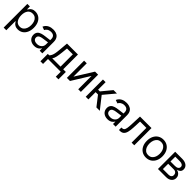

<svg xmlns="http://www.w3.org/2000/svg" viewBox="472 -2323 4298 4298"><g transform="rotate(45 2620.5 -174.5)"><path d="M160.5 204.5H76.7V-545.5H157.7V-458.8H167.6Q176.8 -473 193.4 -495.2Q209.9 -517.4 240.9 -535Q272 -552.6 325.3 -552.6Q394.2 -552.6 446.7 -518.1Q499.3 -483.7 528.8 -420.5Q558.2 -357.2 558.2 -271.3Q558.2 -184.7 528.8 -121.3Q499.3 -57.9 447.1 -23.3Q394.9 11.4 326.7 11.4Q274.1 11.4 242.5 -6.2Q210.9 -23.8 193.9 -46.3Q176.8 -68.9 167.6 -83.8H160.5ZM315.3 -63.9Q367.9 -63.9 403.2 -91.8Q438.6 -119.7 456.5 -167.1Q474.4 -214.5 474.4 -272.7Q474.4 -330.3 456.9 -376.6Q439.3 -422.9 403.9 -450.1Q368.6 -477.3 315.3 -477.3Q238.6 -477.3 198.9 -420.8Q159.1 -364.3 159.1 -272.7Q159.1 -180 199.4 -122Q239.7 -63.9 315.3 -63.9Z M846.6 12.8Q807.9 12.8 773.8 1.6Q739.7 -9.6 714.7 -31.1Q689.6 -52.6 675.1 -83.8Q660.5 -115.1 660.5 -154.8Q660.5 -186.1 669.2 -209.2Q677.9 -232.2 693 -249.1Q708.1 -266 728.5 -277.2Q748.9 -288.4 772.4 -295.8Q795.8 -303.3 821.4 -307.7Q846.9 -312.1 872.2 -315.3L1012.8 -333.1V-367.9Q1012.8 -420.5 984.2 -449.6Q955.6 -478.7 897.7 -478.7Q867.9 -478.7 844.5 -471.4Q821 -464.1 803.6 -452.4Q786.2 -440.7 774.5 -426Q762.8 -411.2 755.7 -396.3L676.1 -424.7Q692.1 -462 716.8 -486.7Q741.5 -511.4 770.8 -525.9Q800.1 -540.5 832 -546.5Q864 -552.6 894.9 -552.6Q912.3 -552.6 933.9 -550.2Q955.6 -547.9 978 -541Q1000.4 -534.1 1021.8 -521Q1043.3 -507.8 1059.8 -486.3Q1076.3 -464.8 1086.5 -433.8Q1096.6 -402.7 1096.6 -359.4V0H1012.8V-73.9H1008.5Q1002.1 -60.7 989.3 -45.5Q976.6 -30.2 956.9 -17.2Q937.1 -4.3 909.8 4.3Q882.5 12.8 846.6 12.8ZM859.4 -62.5Q896.7 -62.5 925.2 -74Q953.8 -85.6 973.4 -104.4Q992.9 -123.2 1002.8 -147.5Q1012.8 -171.9 1012.8 -197.4V-263.5L867.9 -242.9Q843.4 -239.3 821 -233.5Q798.7 -227.6 781.6 -217.2Q764.6 -206.7 754.4 -190.7Q744.3 -174.7 744.3 -150.6Q744.3 -128.9 752.8 -112.4Q761.4 -95.9 776.8 -84.7Q792.3 -73.5 813.4 -68Q834.5 -62.5 859.4 -62.5Z M1762.8 156.2H1679V0H1275.6V156.2H1191.8V-78.1H1237.2Q1259.2 -101.2 1273.8 -130.3Q1288.4 -159.4 1297.9 -206.3Q1307.5 -253.2 1313.9 -329.5L1332.4 -545.5H1679V-78.1H1762.8ZM1595.2 -78.1V-467.3H1410.5L1396.3 -329.5Q1387.4 -244 1374.3 -180Q1361.2 -116.1 1332.4 -78.1Z M2316.8 0H2233V-421.9L1971.6 0H1873.6V-545.5H1957.4V-123.6L2220.2 -545.5H2316.8Z M2916.2 0H2808.2L2629.3 -230.1H2554V0H2470.2V-545.5H2554V-308.2H2609.4L2805.4 -545.5H2913.4L2693.2 -282.7Z M3167.6 12.8Q3128.9 12.8 3094.8 1.6Q3060.7 -9.6 3035.7 -31.1Q3010.7 -52.6 2996.1 -83.8Q2981.5 -115.1 2981.5 -154.8Q2981.5 -186.1 2990.2 -209.2Q2998.9 -232.2 3014 -249.1Q3029.1 -266 3049.5 -277.2Q3070 -288.4 3093.4 -295.8Q3116.8 -303.3 3142.4 -307.7Q3168 -312.1 3193.2 -315.3L3333.8 -333.1V-367.9Q3333.8 -420.5 3305.2 -449.6Q3276.6 -478.7 3218.7 -478.7Q3188.9 -478.7 3165.5 -471.4Q3142 -464.1 3124.6 -452.4Q3107.2 -440.7 3095.5 -426Q3083.8 -411.2 3076.7 -396.3L2997.2 -424.7Q3013.1 -462 3037.8 -486.7Q3062.5 -511.4 3091.8 -525.9Q3121.1 -540.5 3153.1 -546.5Q3185 -552.6 3215.9 -552.6Q3233.3 -552.6 3255 -550.2Q3276.6 -547.9 3299 -541Q3321.4 -534.1 3342.9 -521Q3364.3 -507.8 3380.9 -486.3Q3397.4 -464.8 3407.5 -433.8Q3417.6 -402.7 3417.6 -359.4V0H3333.8V-73.9H3329.5Q3323.2 -60.7 3310.4 -45.5Q3297.6 -30.2 3277.9 -17.2Q3258.2 -4.3 3230.8 4.3Q3203.5 12.8 3167.6 12.8ZM3180.4 -62.5Q3217.7 -62.5 3246.3 -74Q3274.9 -85.6 3294.4 -104.4Q3313.9 -123.2 3323.9 -147.5Q3333.8 -171.9 3333.8 -197.4V-263.5L3188.9 -242.9Q3164.4 -239.3 3142 -233.5Q3119.7 -227.6 3102.6 -217.2Q3085.6 -206.7 3075.5 -190.7Q3065.3 -174.7 3065.3 -150.6Q3065.3 -128.9 3073.9 -112.4Q3082.4 -95.9 3097.8 -84.7Q3113.3 -73.5 3134.4 -68Q3155.5 -62.5 3180.4 -62.5Z M4007.1 0H3923.3V-467.3H3723L3714.5 -272.7Q3710.6 -183.2 3695.3 -122.5Q3680 -61.8 3645.8 -30.9Q3611.5 0 3551.1 0H3522.7V-78.1H3542.6Q3575.3 -78.1 3593.8 -96.4Q3612.2 -114.7 3621.1 -163.5Q3630 -212.4 3633.5 -304L3643.5 -545.5H4007.1Z M4382.1 11.4Q4308.2 11.4 4252.7 -23.8Q4197.1 -58.9 4166 -122.2Q4134.9 -185.4 4134.9 -269.9Q4134.9 -355.1 4166 -418.7Q4197.1 -482.2 4252.7 -517.4Q4308.2 -552.6 4382.1 -552.6Q4456 -552.6 4511.5 -517.4Q4567.1 -482.2 4598.2 -418.7Q4629.3 -355.1 4629.3 -269.9Q4629.3 -185.4 4598.2 -122.2Q4567.1 -58.9 4511.5 -23.8Q4456 11.4 4382.1 11.4ZM4382.1 -63.9Q4438.2 -63.9 4474.4 -92.7Q4510.7 -121.4 4528.1 -168.3Q4545.5 -215.2 4545.5 -269.9Q4545.5 -324.6 4528.1 -371.8Q4510.7 -419 4474.4 -448.2Q4438.2 -477.3 4382.1 -477.3Q4326 -477.3 4289.8 -448.2Q4253.6 -419 4236.2 -371.8Q4218.8 -324.6 4218.8 -269.9Q4218.8 -215.2 4236.2 -168.3Q4253.6 -121.4 4289.8 -92.7Q4326 -63.9 4382.1 -63.9Z M5014.2 0H4757.1V-545.5H4980.1Q5068.2 -545.5 5120 -505.7Q5171.9 -465.9 5171.9 -400.6Q5171.9 -350.9 5142.4 -323.7Q5112.9 -296.5 5066.8 -286.9Q5096.9 -282.7 5125.5 -265.6Q5154.1 -248.6 5172.9 -218.9Q5191.8 -189.3 5191.8 -146.3Q5191.8 -83.5 5144.5 -41.7Q5097.3 0 5014.2 0ZM4980.1 -316.8Q5030.5 -316.8 5059.3 -337.5Q5088.1 -358.3 5088.1 -394.9Q5088.1 -429.3 5059.3 -449Q5030.5 -468.8 4980.1 -468.8H4836.6V-316.8ZM5014.2 -76.7Q5057.5 -76.7 5082 -97.3Q5106.5 -117.9 5106.5 -153.4Q5106.5 -195.7 5082 -220Q5057.5 -244.3 5014.2 -244.3H4836.6V-76.7Z"/></g></svg>

Font: Linik Sans
Style: Regular
Weight: 400
Designer: Rasmus Andersson (font), Marc Monis (original base), Kil Hyung-jin (Pretendard portions), Cristiano Sobral (main changes
Foundry: rsms
Version: Version 3.018;May 31, 2022;FontCreator 14.0.0.2814 64-bit; t